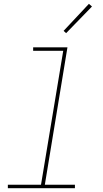

<svg xmlns="http://www.w3.org/2000/svg" viewBox="-20 -982 540 1002"><path d="M21 0V-18H194L310 -717H153V-735H332L214 -18H371V0ZM325 -809 312 -821 444 -962 460 -948Z"/></svg>

Font: Iosevka Slab Thin Oblique
Style: Regular
Weight: 100
Italic angle: -9°
Monospace: yes
Designer: Belleve Invis
Foundry: Belleve Invis
Version: Version 11.1.0; ttfautohint (v1.8.3)